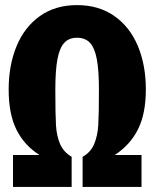

<svg xmlns="http://www.w3.org/2000/svg" viewBox="-20 -733 605 753"><path d="M552 -382Q552 -288 521.5 -226.5Q491 -165 430 -125H535V0H304V-118Q336 -136 349.5 -168.5Q363 -201 365.5 -244Q368 -287 368 -382Q368 -458 359.5 -502Q351 -546 332.5 -565.5Q314 -585 282 -585Q251 -585 232.5 -565.5Q214 -546 205.5 -502Q197 -458 197 -382Q197 -285 199.5 -242.5Q202 -200 215.5 -168.5Q229 -137 261 -118V0H31V-125H135Q75 -163 44.5 -224.5Q14 -286 14 -382Q14 -477 45 -552Q76 -627 136.5 -670Q197 -713 282 -713Q367 -713 428 -670.5Q489 -628 520.5 -553Q552 -478 552 -382Z"/></svg>

Font: Fira Sans Extra Condensed ExtraBold
Style: Regular
Weight: 800
Width: 1
Designer: Carrois Corporate & Edenspiekermann AG
Foundry: Carrois Corporate GbR & Edenspiekermann AG
Version: Version 4.203